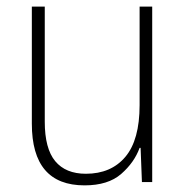

<svg xmlns="http://www.w3.org/2000/svg" viewBox="-20 -549 562 579"><path d="M439 -529V0H408L404 -103H401Q385 -59 345.5 -24.5Q306 10 235 10Q76 10 76 -176V-529H115V-182Q115 -101 146.5 -63Q178 -25 239 -25Q315 -25 358 -76Q401 -127 401 -232V-529Z"/></svg>

Font: Noto Sans Arabic SemCond ExtLt
Style: Regular
Weight: 200
Width: 4
Designer: Monotype Design Team, Nadine Chahine, Nizar Qandah and Khaled Hosny
Foundry: Monotype Imaging Inc.
Version: Version 2.012; ttfautohint (v1.8.4.7-5d5b)